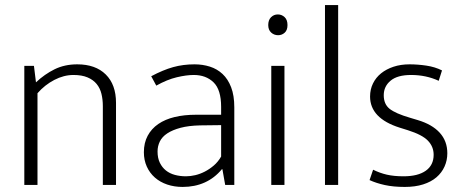

<svg xmlns="http://www.w3.org/2000/svg" viewBox="-20 -730 1830 758"><path d="M128 0H76V-470H114L122 -405Q156 -437 195.5 -456.5Q235 -476 285 -476Q357 -476 397.5 -436Q438 -396 438 -324V0H386V-311Q386 -337 380.5 -359.5Q375 -382 361.5 -398.5Q348 -415 325.5 -424.5Q303 -434 270 -434Q232 -434 194.5 -414.5Q157 -395 128 -362Z M577 -429Q624 -454 663.5 -465Q703 -476 748 -476Q780 -476 808.5 -467Q837 -458 858.5 -438Q880 -418 892.5 -385.5Q905 -353 905 -306V0H869L858 -62H856Q827 -27 788 -9.5Q749 8 701 8Q668 8 640 -1.5Q612 -11 591.5 -29Q571 -47 559.5 -72.5Q548 -98 548 -129Q548 -166 563 -194Q578 -222 605 -240.5Q632 -259 669.5 -268Q707 -277 753 -277H853V-308Q853 -376 823 -405Q793 -434 745 -434Q716 -434 678 -425Q640 -416 597 -392ZM853 -236 770 -235Q725 -234 693 -225.5Q661 -217 640.5 -203.5Q620 -190 611 -171.5Q602 -153 602 -132Q602 -106 611 -87.5Q620 -69 635 -57Q650 -45 670.5 -39.5Q691 -34 714 -34Q732 -34 751 -38.5Q770 -43 788.5 -52.5Q807 -62 824 -76.5Q841 -91 853 -112Z M1051 0V-470H1103V0ZM1078 -591Q1062 -591 1050.5 -601.5Q1039 -612 1039 -631Q1039 -651 1050 -662Q1061 -673 1077 -673Q1092 -673 1103.5 -662.5Q1115 -652 1115 -631Q1115 -611 1104 -601Q1093 -591 1078 -591Z M1263 0V-710H1315V0Z M1712 -411Q1662 -434 1603 -434Q1549 -434 1522 -411.5Q1495 -389 1495 -354Q1495 -319 1518 -300.5Q1541 -282 1599 -265L1629 -256Q1686 -239 1716 -206Q1746 -173 1746 -125Q1746 -97 1735 -72.5Q1724 -48 1703 -30Q1682 -12 1650.5 -2Q1619 8 1578 8Q1533 8 1499 0.5Q1465 -7 1439 -19L1453 -60Q1479 -47 1507 -40.5Q1535 -34 1573 -34Q1630 -34 1661 -56Q1692 -78 1692 -119Q1692 -151 1669.5 -174.5Q1647 -198 1590 -216L1558 -226Q1441 -263 1441 -349Q1441 -377 1452.5 -400.5Q1464 -424 1484.5 -440.5Q1505 -457 1533.5 -466.5Q1562 -476 1597 -476Q1629 -476 1663 -471Q1697 -466 1725 -452Z"/></svg>

Font: Mukta Mahee ExtraLight
Style: Regular
Weight: 275
Designer: Shuchita Grover, Noopur Datye, Girish Dalvi, Yashodeep Gholap
Foundry: Ek Type
Version: Version 2.538;PS 1.000;hotconv 16.6.51;makeotf.lib2.5.65220;